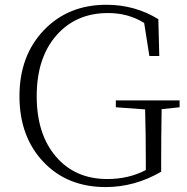

<svg xmlns="http://www.w3.org/2000/svg" viewBox="-20 -759 773 794"><path d="M722.7 -343.8V-315.4L648.4 -307.6Q646.5 -184.6 646.5 -100.6V-48.8Q537.1 14.6 417 14.6Q257.8 14.6 159.2 -89.8Q60.5 -194.3 60.5 -361.3Q60.5 -528.3 161.1 -633.8Q261.7 -739.3 419.9 -739.3Q538.1 -739.3 634.8 -679.7L638.7 -527.3H597.7L576.2 -664.1Q510.7 -705.1 426.8 -705.1Q293.9 -705.1 212.9 -612.3Q131.8 -519.5 131.8 -361.3Q131.8 -204.1 211.4 -111.3Q291 -18.6 423.8 -18.6Q511.7 -18.6 583 -55.7V-100.6Q583 -203.1 580.1 -306.6L459 -315.4V-343.8Z"/></svg>

Font: GenYoMin TW TTF ExtraLight
Style: Regular
Weight: 250
Version: Version 1.300